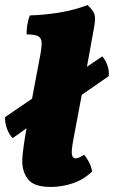

<svg xmlns="http://www.w3.org/2000/svg" viewBox="-35 -730 451 759"><path d="M166 9Q100 9 76.5 -20.5Q53 -50 53 -93Q53 -104 54.5 -119Q56 -134 59.5 -159.5Q63 -185 71 -228Q79 -271 91.5 -339Q104 -407 123 -506Q130 -542 129.5 -561Q129 -580 115.5 -587Q102 -594 70 -594Q70 -612 73 -632Q76 -652 83 -669Q145 -671 203.5 -681Q262 -691 311 -710Q331 -692 337.5 -676Q344 -660 337 -622Q298 -403 256 -184Q246 -132 249.5 -118Q253 -104 263 -104Q270 -104 277 -107Q284 -110 297 -118Q307 -108 317 -88.5Q327 -69 329 -52Q296 -20 253 -5.5Q210 9 166 9ZM15 -184Q1 -198 -7.5 -221.5Q-16 -245 -15 -267L108 -351L263 -435L369 -507Q382 -493 389.5 -472Q397 -451 395 -429L246 -326L90 -237Z"/></svg>

Font: Vollkorn Black
Style: Italic
Weight: 900
Italic angle: -11°
Designer: Friedrich Althausen
Foundry: Friedrich Althausen
Version: Version 5.000; ttfautohint (v1.8.3)